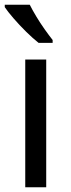

<svg xmlns="http://www.w3.org/2000/svg" viewBox="-21 -786 299 806"><path d="M173 0H85V-536H173ZM104 -766Q115 -744 131.5 -716.5Q148 -689 166.5 -663Q185 -637 200 -618V-606H141Q118 -624 89 -652.5Q60 -681 35.5 -709.5Q11 -738 -1 -756V-766Z"/></svg>

Font: Noto Sans Khojki
Style: Regular
Weight: 400
Designer: Monotype Design Team
Foundry: Monotype Imaging Inc.
Version: Version 2.003; ttfautohint (v1.8.4.7-5d5b)